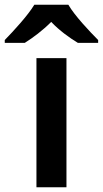

<svg xmlns="http://www.w3.org/2000/svg" viewBox="-72 -786 432 806"><path d="M215 -766H72C45 -721 -15 -656 -52 -618V-606H32C67 -628 107 -658 143 -694C177 -658 220 -627 255 -606H340V-618C303 -655 241 -721 215 -766ZM207 0V-542H81V0Z"/></svg>

Font: Noto Sans Gunjala Gondi Semibold
Style: Regular
Weight: 400
Designer: Ek Type
Foundry: Ek Type
Version: Version 1.004